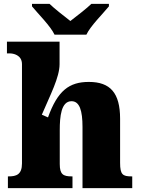

<svg xmlns="http://www.w3.org/2000/svg" viewBox="-20 -976 731 996"><path d="M428 -796C449 -841 514 -905 545 -943V-956H454C433 -935 375 -890 345 -867C315 -890 258 -935 237 -956H146V-943C177 -905 242 -841 263 -796ZM356 0V-61H352C308 -61 290 -71 290 -125V-301C290 -371 297 -451 351 -451C393 -451 408 -402 408 -317V0H666V-61H662C617 -61 603 -70 603 -131V-360C603 -494 552 -551 441 -551C339 -551 279 -506 229 -367L197 -381C241 -484 289 -575 289 -643V-760H16V-699H31C47 -699 94 -692 94 -643V-128C94 -70 64 -61 25 -61H21V0Z"/></svg>

Font: UArctic Serif Black
Style: Regular
Weight: 900
Designer: Customization by Puisto advertising & original work Monotype Design Team
Foundry: Monotype Imaging Inc.
Version: Version 2.004